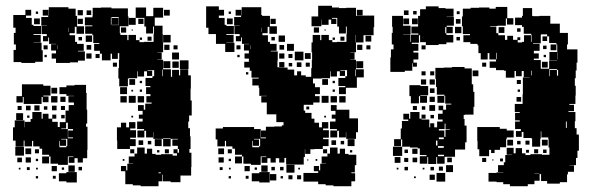

<svg xmlns="http://www.w3.org/2000/svg" viewBox="-20 -615 2057 665"><path d="M222 -397H174V-412H159V-430H174V-440H157V-462H175V-463H150V-485H147V-472H129V-490H142V-497H124V-525H142V-526H123V-556H147V-561H128V-581H148V-562H149V-590H179H217V-585H242V-560H247V-524H271V-498H245V-522H220H239V-500H221V-493H240V-470H247V-463H270V-439H250V-437H274V-405H250V-399H222ZM480 -139H456V-163H479V-168H455V-194H474V-204H461V-218H474V-231H458V-251H478V-235H483V-256H505V-260H487V-282H501V-289H486V-313H501V-317H484V-345H508V-351H514V-372H491V-370H507V-352H489V-368H479V-350H457V-368H455V-344H426V-343H423V-316H393V-343H390V-379H392V-407H393V-431H370H388V-411H368V-429H363V-406H333V-429H326V-439H306V-463H324V-466H303V-493H300V-498H275V-524H300V-527H274V-555H300V-559H301V-588H330V-589H366V-586H393V-558V-586H423V-558H425V-524H395V-500H397V-494H421V-476H425V-494H451V-476H463V-469H479V-470H512V-497H513V-523H480V-553H450V-589H486V-559H511V-588H545V-554H516V-526H543V-497H544V-468H545V-434H525V-433H540V-409H525V-408H545V-375H572V-349H576V-373H600V-354H604V-375H632V-354H641V-308H640V-279V-267H644V-215H635V-194H632V-171H638V-143H640V-99H636V-86H643V-36H642V-7H605V16H571V13H544V-10H542V13H529V30H467V27H440V23H414V-22H399V-40H417V-25H421V-48H441V-49H426V-73H446V-83H455V-104H481V-83H489V-100H507V-82H490H519V-79H538V-81H578V-76H593V-84H581V-98H595V-86H600V-99H596V-110H577V-132H596V-134H571V-136H545V-134H511V-157H510V-139H486V-162H480ZM102 -397H54V-400H27V-442H35V-461H28V-501H34V-519H26V-563H68V-581H88V-561H70V-553H90V-529H70H96V-525H122V-497H96V-494H121V-468H96V-467H124V-441H128V-401H102ZM568 -561H548V-581H568ZM267 -562H249V-580H267ZM296 -563H280V-579H296ZM112 -567H104V-575H112ZM390 -529H367V-528H391V-556H366V-553H390ZM366 -530V-553H364V-530ZM450 -529H426V-553H450ZM118 -531H98V-551H118ZM477 -532H459V-550H477ZM267 -532H249V-550H267ZM510 -499H486V-523H510ZM417 -502H399V-520H417ZM217 -504V-519H216V-504ZM440 -509H436V-513H440ZM571 -468H545V-494H571ZM299 -470H277V-492H299ZM505 -474H491V-488H505ZM264 -475H252V-487H264ZM472 -477H464V-485H472ZM398 -468H413H398ZM567 -442H549V-460H567ZM296 -443H280V-459H296ZM180 -445V-458H179V-445ZM595 -444H581V-458H595ZM145 -444H131V-458H145ZM600 -409H576V-433H600ZM297 -412H279V-430H297ZM325 -414H311V-428H325ZM142 -417H134V-425H142ZM633 -376H603V-406H633ZM570 -379H546V-403H570ZM599 -380H577V-402H599ZM385 -384H371V-398H385ZM544 -351V-374H542V-351ZM448 -321H428V-341H448ZM472 -327H464V-335H472ZM59 -260H37V-282H56V-323H100H130V-318H155V-284H130V-281H148V-261H128V-279H124V-255H94H62V-279H59ZM62 -107H34V-128H25V-174H31V-198H65V-174H66V-193H86V-203H92V-227H124V-204H128V-221H148V-204H161V-218H175V-204H161V-193H180V-175H187V-192H207V-232H218V-251H236V-260H217V-282H236V-283H210V-319H238V-321H278V-293H280V-263V-235H282V-187H278V-176H283V-126V-96H282V-67H267V-52H249V-67H238V-51H218V-71H234V-73H215V-44H181V-48H155V-73H150V-79H126V-100H117V-108H95V-127H91V-108H65V-128H62ZM210 -289H186V-313H210ZM420 -289H396V-313H420ZM178 -291H158V-311H178ZM472 -297H464V-305H472ZM441 -298H435V-304H441ZM450 -259H426V-283H450ZM479 -260H457V-282H479ZM179 -260H157V-282H179ZM419 -260H397V-282H419ZM207 -262H189V-280H207ZM117 -232H99V-250H117ZM176 -233H160V-249H176ZM86 -233H70V-249H86ZM205 -234H191V-248H205ZM55 -234H41V-248H55ZM144 -235H132V-247H144ZM60 -199H36V-223H60ZM204 -205H192V-217H204ZM82 -207H74V-215H82ZM441 -208H435V-214H441ZM430 -99H386V-128H385V-174H399V-190H417V-174H427V-192H449V-170H431V-164H451V-138H431V-133H450V-109H430ZM209 -170H192V-168H215V-190H209ZM216 -163H233V-168H215V-136H233V-139H216ZM209 -110H187V-127H185V-109H186V-105H210V-109H213V-134H192V-132H209ZM571 -108H545V-134H571ZM540 -109H516V-133H540ZM476 -113H460V-129H476ZM504 -115H492V-127H504ZM63 -76H33V-106H63ZM88 -81H68V-101H88ZM565 -84H551V-98H565ZM445 -84H431V-98H445ZM115 -84H101V-98H115ZM532 -87H524V-95H532ZM150 -49H126V-73H150ZM87 -52H69V-70H87ZM56 -53H40V-69H56ZM112 -57H104V-65H112ZM411 -58H405V-64H411ZM239 -20H217V-42H239ZM177 -22H159V-40H177ZM264 -25H252V-37H264ZM83 -26H73V-36H83ZM202 -27H194V-35H202ZM111 -28H105V-34H111ZM51 -28H45V-34H51ZM246 17H210V13H184V-15H210V-19H246ZM529 -15H537V-18H529ZM173 4H163V-6H173ZM112 3H104V-5H112Z M759 -108H733V-132H727V-170H752V-175H800H812H860V-168H883V-136H901V-139H884V-163H901V-176H930V-177H956V-181H962V-192H937V-219H934H904V-260H885V-282H904V-283H878V-311H876V-319H854V-343H876V-346H851V-370H845V-381H826V-401H842V-412H827V-430H842V-440H825V-462H843V-463H818V-485H815V-472H797V-490H810V-497H792V-525H810V-526H791V-556H815V-561H796V-581H816V-562H817V-590H847H885V-563H888V-560H915V-524H939V-498H913V-522H888H907V-500H889V-493H908V-470H915V-463H938V-439H918V-437H942V-405H941V-382H947V-381H976V-374H999V-354H1039V-349H1058V-379H1060V-407H1061V-434H1059V-468H1081H1063V-494H1089V-476H1093V-494H1119V-476H1131V-469H1147V-470H1180V-497H1181V-523H1178H1148V-553H1130V-550H1145V-532H1127V-547H1118V-529H1094V-547H1093V-524H1059V-558H1082V-595H1130V-589H1154V-587H1179V-588H1213V-560H1236V-561H1276V-521H1274V-493H1239V-468H1213V-494H1238H1212V-468H1213V-434H1193V-433H1208V-409H1193V-408H1213V-375H1240V-347H1216V-311H1178V-289H1154V-313H1176V-317H1152V-345H1176V-351H1182V-372H1159V-370H1175V-352H1157V-368H1147V-350H1125V-368H1123V-344H1094V-343H1064V-326H1071V-313H1088V-289H1071V-282H1087V-260H1065V-276V-252H1032V-232H1037V-224H1059V-204H1069V-190H1085V-174H1095V-192H1117V-170H1099V-164H1119V-138H1099V-133H1118V-109H1098V-99H1069V-98H1055V-82H1037V-98H1036V-71H1032V-45H1000V-46H971V-68H965V-52H947V-67H935V-52H917V-67H906V-51H886V-71H902V-73H883V-44H849V-48H823V-73H818V-79H794V-100H785V-108H763V-127H759ZM792 -435H760V-463H728V-493V-497H702V-519H694V-563V-593H738V-581H756V-561H738V-553H758V-529H738H764V-525H790V-497H764V-494H789V-468H764V-467H792ZM1236 -561H1216V-581H1236ZM780 -567H772V-575H780ZM786 -531H766V-551H786ZM935 -532H917V-550H935ZM1178 -499H1154V-523H1178ZM1085 -502H1067V-520H1085ZM885 -504V-519H884V-504ZM1108 -509H1104V-513H1108ZM967 -470H945V-492H967ZM1266 -471H1246V-491H1266ZM1173 -474H1159V-488H1173ZM932 -475H920V-487H932ZM1140 -477H1132V-485H1140ZM998 -439H974V-463H998ZM1235 -442H1217V-460H1235ZM964 -443H948V-459H964ZM848 -445V-458H847V-445ZM1263 -444H1249V-458H1263ZM813 -444H799V-458H813ZM1031 -406H1001V-436H1031ZM1056 -411H1036V-431H1056ZM965 -412H947V-430H965ZM993 -414H979V-428H993ZM810 -417H802V-425H810ZM1238 -379H1214V-403H1238ZM965 -382H947V-400H965ZM1024 -383H1008V-399H1024ZM1053 -384H1039V-398H1053ZM992 -385H980V-397H992ZM1212 -351V-374H1210V-351ZM1023 -354H1009V-368H1023ZM840 -357H832V-365H840ZM1116 -321H1096V-341H1116ZM1140 -327H1132V-335H1140ZM1140 -297H1132V-305H1140ZM1118 -259H1094V-283H1118ZM1147 -260H1125V-282H1147ZM1177 -260H1155V-282H1177ZM1148 -139H1124V-163H1147V-168H1123V-194H1142V-204H1129V-218H1142V-231H1126V-251H1146V-235H1190V-205H1220V-157H1213V-134H1179V-157H1178V-139H1154V-162H1148ZM1051 -236H1041V-246H1051ZM1109 -208H1103V-214H1109ZM877 -110H855V-127H853V-109H854V-105H878V-109H881V-134H860V-132H877ZM1208 -109H1184V-133H1208ZM1144 -113H1128V-129H1144ZM1172 -115H1160V-127H1172ZM1175 -82H1158H1187V-79H1214V-43H1209V-18H1197V-15H1210V13H1197V30H1135V27H1108V23H1082V14H1061V-16H1082V-22H1067V-40H1085V-25H1089V-48H1109V-49H1094V-73H1114V-83H1123V-104H1149V-83H1157V-100H1175ZM756 -81H736V-101H756ZM1113 -84H1099V-98H1113ZM783 -84H769V-98H783ZM1200 -87H1192V-95H1200ZM818 -49H794V-73H818ZM755 -52H737V-70H755ZM780 -57H772V-65H780ZM1079 -58H1073V-64H1079ZM1048 -59H1044V-63H1048ZM1000 -17H972V-45H1000ZM907 -20H885V-42H907ZM845 -22H827V-40H845ZM962 -25H950V-37H962ZM932 -25H920V-37H932ZM751 -26H741V-36H751ZM870 -27H862V-35H870ZM1019 -28H1013V-34H1019ZM779 -28H773V-34H779ZM914 17H878V13H852V-15H878V-19H914ZM1061 14H1031V-16H1061ZM937 10H915V-12H937ZM1023 6H1009V-8H1023ZM993 6H979V-8H993ZM841 4H831V-6H841ZM960 3H952V-5H960ZM780 3H772V-5H780Z M1382 -366H1332V-416H1334V-444H1343V-461H1337V-501H1340V-522H1338V-560H1376V-526H1402V-496H1377V-495H1401V-470H1403V-495H1429V-499H1405V-523H1428V-560H1435V-583H1455V-593H1499V-587H1523V-561V-585H1551V-557H1527V-556H1552V-526H1527V-522H1548V-500H1526V-494H1550V-468H1526V-462H1499V-459H1455V-469H1435V-493H1431V-467H1406V-463H1429V-439H1412V-433H1429V-409H1412V-398H1424V-384H1410V-396H1408V-370H1382ZM1787 -141H1767V-161H1784V-168H1764V-194H1780V-198H1764V-224H1780V-227H1763V-255H1790V-258V-288H1791V-315V-347H1814V-348H1794V-369H1787V-351H1767V-369H1762V-346H1732V-370H1726V-372H1698V-409H1675V-431H1669V-409H1645V-431H1637V-458H1634V-463H1609V-492V-469H1585V-493H1608V-497H1583V-524H1580V-558H1583V-585H1610V-588H1639V-589H1675V-585H1697V-591H1737V-552H1758V-530H1736V-551H1732V-526H1703V-525H1678V-523H1699V-500H1706V-493H1729V-477H1737V-491H1757V-477H1772V-486H1782V-476H1773V-468H1788V-470H1795V-493H1819V-470H1821V-494H1820V-522V-498H1794V-522H1788V-528H1764V-554H1788V-560H1791V-587H1823V-560H1826V-559H1848V-560H1886V-533H1919V-501H1947V-461H1944V-444H1980V-398H1977V-371H1974V-344H1971V-318H1974V-284H1973V-255H1952V-252H1968V-230H1949V-227H1973V-195H1944H1971V-171H1977V-149H1985V-93H1980V-68H1975V-43H1953V-42H1968V-20H1947V-11H1944V16H1919V21H1875V12H1854V-12H1849V11H1831V23H1808V30H1746V23H1723V16H1700V14H1672V-16H1700V-18H1723V-19H1705V-43H1725V-53H1730V-78H1754V-79H1735V-103H1759V-84H1766V-102H1788V-84H1800V-78H1817V-81H1857V-79H1883V-104H1880V-133H1879V-160V-139H1855V-160H1853V-135H1851V-107H1823V-135H1821V-137H1793V-158H1787ZM1395 -563H1379V-579H1395ZM1423 -565H1411V-577H1423ZM1572 -566H1562V-576H1572ZM1671 -532V-553V-532ZM1427 -531H1407V-551H1427ZM1397 -531H1377V-551H1397ZM1575 -533H1559V-549H1575ZM1578 -500H1556V-522H1578ZM1526 -500V-521H1522V-500ZM1727 -501H1707V-521H1727ZM1783 -505H1771V-517H1783ZM1846 -412H1829V-407H1853V-377H1882V-406H1909V-407H1883V-435H1910V-461H1907V-441H1887V-461H1907V-466H1882V-489H1875V-473H1859V-489H1875V-496H1854V-494H1853V-465H1826V-463H1849V-439H1829V-430H1846ZM1573 -475H1561V-487H1573ZM1454 -444H1440V-458H1454ZM1873 -445H1861V-457H1873ZM1912 -409V-434H1911V-409ZM1677 -433H1698H1677ZM1701 -410V-432H1699V-410ZM1871 -417H1863V-425H1871ZM1698 -380H1676V-402H1698ZM1877 -381H1857V-401H1877ZM1664 -384H1650V-398H1664ZM1373 -75H1341V-107H1373V-132H1369V-109H1345V-133H1368V-170H1372V-196H1394V-201H1377V-221H1397V-204H1401V-227H1433V-204H1440V-218H1454V-204H1440V-201H1467V-174H1470V-188H1484V-174H1494V-194H1513V-201H1497V-221H1513V-233H1499V-249H1515V-235H1525V-253H1543V-256H1522V-283H1519V-259H1495V-283H1519V-287H1493V-314H1490V-342H1488V-380H1517V-381H1545V-383H1589V-378H1614V-348V-323H1619V-297H1623V-245H1620V-218H1591V-217H1586V-203H1589V-180H1596V-122H1591V-97H1556V-72H1520V-48H1494V-71H1491V-47H1463V-71H1460V-48H1434V-74H1457V-78H1434V-101H1427V-104H1400V-107H1373ZM1909 -373V-376H1883V-351H1885V-373H1909V-353H1913V-373ZM1637 -351H1617V-371H1637ZM1822 -354V-370H1820V-354ZM1454 -354H1440V-368H1454ZM1484 -354H1470V-368H1484ZM1486 -322H1468V-340H1486ZM1456 -322H1438V-340H1456ZM1784 -324H1770V-338H1784ZM1431 -257H1403V-282H1398V-320H1436V-317H1463V-285H1436V-283H1459V-259H1435V-282H1431ZM1485 -293H1469V-309H1485ZM1781 -297H1773V-305H1781ZM1486 -262H1468V-280H1486ZM1785 -263H1769V-279H1785ZM1487 -231H1467V-251H1487ZM1424 -234H1410V-248H1424ZM1453 -235H1441V-247H1453ZM1483 -205H1471V-217H1483ZM1943 -172V-194H1940V-172ZM1520 -168H1500V-163H1519V-141H1523V-165H1538V-167H1523V-187H1520ZM1674 -74H1640V-98H1634V-127H1633V-175H1681H1711V-169H1735V-163H1759V-139H1735V-133H1733V-105H1712V-96H1693V-85H1681V-96H1674ZM1500 -133H1517V-139H1500ZM1757 -111H1737V-131H1757ZM1877 -111H1857V-131H1877ZM1814 -114H1800V-128H1814ZM1495 -111V-128H1490V-111ZM1783 -115H1771V-127H1783ZM1497 -103H1517V-109H1497ZM1426 -82H1408V-100H1426ZM1844 -84H1830V-98H1844ZM1393 -85H1381V-97H1393ZM1873 -85H1861V-97H1873ZM1812 -86H1802V-96H1812ZM1497 -74H1518V-79H1497ZM1367 -51H1347V-71H1367ZM1545 -53H1529V-69H1545ZM1425 -53H1409V-69H1425ZM1664 -54H1650V-68H1664ZM1394 -54H1380V-68H1394ZM1722 -56H1712V-66H1722ZM1689 -59H1685V-63H1689ZM1549 -19H1525V-43H1549ZM1514 -24H1500V-38H1514ZM1393 -25H1381V-37H1393ZM1483 -25H1471V-37H1483ZM1360 -28H1354V-34H1360ZM1450 -28H1444V-34H1450ZM1522 14H1492V-16H1522ZM1831 -13H1848V-14H1831ZM1486 8H1468V-10H1486ZM1420 2H1414V-4H1420Z"/></svg>

Font: Rubik Storm
Style: Regular
Weight: 400
Designer: Hubert and Fischer, NaN
Foundry: Hubert and Fischer, NaN
Version: Version 2.201